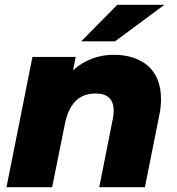

<svg xmlns="http://www.w3.org/2000/svg" viewBox="-20 -779 736 799"><path d="M454 -551C513 -551 561 -535 597 -504C632 -472 650 -426 650 -367C650 -345 648 -323 643 -300L583 0H393L449 -282C452 -293 453 -305 453 -318C453 -366 428 -390 378 -390C345 -390 317 -380 296 -360C275 -339 260 -309 251 -268L197 0H7L115 -542H295L284 -486C307 -508 334 -524 363 -535C392 -546 423 -551 454 -551ZM318 -607 468 -759H664L459 -607Z"/></svg>

Font: My Font
Style: Italic
Weight: 500
Designer: Julieta Ulanovsky
Foundry: Julieta Ulanovsky
Version: ""